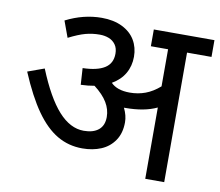

<svg xmlns="http://www.w3.org/2000/svg" viewBox="-72 -718 923 804"><g transform="rotate(10 389.5 -316.0)"><path d="M146 -594.2Q221.2 -632.3 298.3 -632.3Q349.1 -632.3 385.7 -614.3Q422.4 -596.2 440.7 -565.2Q459 -534.2 459 -495.1Q459 -455.6 440.9 -424.1Q422.9 -392.6 386.7 -371.6Q413.1 -344.2 467.3 -344.2Q502.4 -344.2 533.4 -355.7Q564.5 -367.2 594.2 -393.1V-550.8H521V-622.1H778.8V-550.8H674.8V0H594.2V-303.2Q541.5 -277.8 459 -277.8H454.6Q469.7 -247.1 469.7 -218.3Q469.7 -172.4 448.5 -140.9Q427.2 -109.4 391.8 -94.5Q356.4 -79.6 312 -79.6Q253.4 -79.6 205.1 -107.9Q156.7 -136.2 114 -196.5Q71.3 -256.8 29.3 -356.4L99.6 -381.8Q147 -265.1 197.3 -209.2Q247.6 -153.3 305.2 -153.3Q345.7 -153.3 368.2 -171.9Q390.6 -190.4 390.6 -226.6Q390.6 -258.8 373 -288.1Q355.5 -317.4 317.4 -346.7Q291 -341.8 259.8 -340.8L255.4 -411.1Q316.9 -412.6 348.6 -432.6Q380.4 -452.6 380.4 -494.1Q380.4 -517.6 369.4 -532.7Q358.4 -547.9 340.8 -554.7Q323.2 -561.5 302.2 -561.5Q270.5 -561.5 241.7 -553.7Q212.9 -545.9 171.4 -524.9Z"/></g></svg>

Font: NotoSans
Style: Regular
Weight: 400
Designer: Monotype Design team
Foundry: Monotype Imaging Inc.
Version: Version 1.04; ttfautohint (v1.4.1)